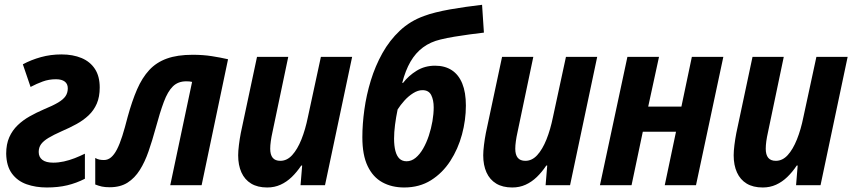

<svg xmlns="http://www.w3.org/2000/svg" viewBox="-20 -787 3628 816"><path d="M178.7 9.8Q131.8 9.8 93 -3.9Q54.2 -17.6 30.8 -49.3Q7.3 -81.1 6.3 -133.8Q6.3 -174.3 19.5 -203.9Q32.7 -233.4 55.2 -254.9Q77.6 -276.4 106.2 -292.5Q134.8 -308.6 165.5 -321.8Q204.6 -337.9 226.8 -351.1Q249 -364.3 258.5 -378.4Q268.1 -392.6 268.1 -411.6Q268.1 -430.7 255.1 -440.4Q242.2 -450.2 217.8 -450.2Q188 -450.2 161.9 -440.7Q135.7 -431.2 109.9 -417.5L77.1 -513.7Q112.3 -532.7 153.8 -544.2Q195.3 -555.7 241.2 -555.7Q290 -555.7 326.7 -540.3Q363.3 -524.9 383.5 -493.9Q403.8 -462.9 403.8 -415Q403.8 -375.5 391.4 -346.7Q378.9 -317.9 356.7 -296.9Q334.5 -275.9 305.2 -259.8Q275.9 -243.7 242.7 -229.5Q207.5 -213.9 186 -200.9Q164.6 -188 154.5 -174.1Q144.5 -160.2 144.5 -141.1Q144.5 -119.6 159.9 -107.7Q175.3 -95.7 206.1 -95.7Q228.5 -95.7 251.7 -100.8Q274.9 -106 297.4 -114.7Q319.8 -123.5 340.8 -133.8V-27.3Q304.7 -8.8 265.9 0.5Q227.1 9.8 178.7 9.8Z M446.3 8.8Q426.8 8.8 413.1 5.9Q399.4 2.9 384.8 -2.9V-115.7Q393.6 -110.4 402.8 -108.6Q412.1 -106.9 421.9 -106.9Q438.5 -106.9 451.9 -118.2Q465.3 -129.4 477.1 -152.1Q488.8 -174.8 499.8 -209.2Q510.7 -243.7 522.5 -290Q541 -357.4 562.5 -407Q584 -456.5 614.3 -489.3Q644.5 -522 689.2 -538.1Q733.9 -554.2 798.8 -554.2Q843.3 -554.2 880.4 -548.3Q917.5 -542.5 949.2 -535.2L836.9 0H703.6L796.4 -439Q791 -440.4 784.7 -440.9Q778.3 -441.4 771.5 -441.4Q736.8 -441.4 714.8 -419.9Q692.9 -398.4 676.3 -354Q659.7 -309.6 641.1 -240.7Q627 -189 611.3 -143.8Q595.7 -98.6 574.2 -64.5Q552.7 -30.3 522 -10.7Q491.2 8.8 446.3 8.8Z M1115.7 9.8Q1074.7 9.8 1047.4 -6.8Q1020 -23.4 1006.1 -54.2Q992.2 -85 992.2 -127Q992.2 -145 995.4 -170.7Q998.5 -196.3 1003.4 -221.7L1072.3 -545.4H1205.1L1137.7 -224.1Q1133.3 -204.6 1130.9 -186.8Q1128.4 -168.9 1128.4 -154.8Q1128.4 -129.4 1138.9 -116.5Q1149.4 -103.5 1171.4 -103.5Q1199.7 -103.5 1221.9 -127.9Q1244.1 -152.3 1261 -194.3Q1277.8 -236.3 1288.6 -289.6L1343.8 -545.4H1476.6L1361.3 0H1257.3L1264.2 -83.5H1260.3Q1241.7 -55.7 1220 -34.7Q1198.2 -13.7 1172.4 -2Q1146.5 9.8 1115.7 9.8Z M1697.8 9.8Q1645 9.8 1605 -12.2Q1564.9 -34.2 1542.5 -81.1Q1520 -127.9 1520 -203.6Q1520 -259.3 1528.6 -321.3Q1537.1 -383.3 1555.9 -444.8Q1574.7 -506.3 1605.2 -561Q1635.7 -615.7 1679.7 -657Q1723.6 -698.2 1782.7 -719.2Q1803.2 -727.1 1831.5 -734.1Q1859.9 -741.2 1892.8 -747.1Q1925.8 -752.9 1960.4 -757.8Q1995.1 -762.7 2028.8 -766.6L2036.6 -648.4Q2006.8 -645 1974.9 -640.6Q1942.9 -636.2 1911.6 -631.1Q1880.4 -626 1852.1 -619.1Q1809.1 -608.9 1777.6 -585.4Q1746.1 -562 1724.6 -524.9Q1703.1 -487.8 1689.5 -435.1L1692.9 -434.6Q1716.3 -465.3 1751 -486.6Q1785.6 -507.8 1829.1 -507.8Q1870.6 -507.8 1899.9 -488.8Q1929.2 -469.7 1944.6 -432.1Q1960 -394.5 1960 -338.4Q1960 -276.9 1943.4 -215.3Q1926.8 -153.8 1893.8 -102.8Q1860.8 -51.8 1811.8 -21Q1762.7 9.8 1697.8 9.8ZM1708 -101.6Q1728.5 -101.6 1746.3 -116.2Q1764.2 -130.9 1778.3 -155.5Q1792.5 -180.2 1802.5 -210.4Q1812.5 -240.7 1817.9 -272Q1823.2 -303.2 1823.2 -330.6Q1823.2 -361.8 1812.7 -382.8Q1802.2 -403.8 1775.4 -403.8Q1756.3 -403.8 1736.1 -391.1Q1715.8 -378.4 1698.7 -359.4Q1681.6 -340.3 1669.9 -321.8Q1663.1 -289.1 1658.9 -256.8Q1654.8 -224.6 1654.8 -197.8Q1654.8 -167.5 1660.4 -145.8Q1666 -124 1677.7 -112.8Q1689.5 -101.6 1708 -101.6Z M2157.2 9.8Q2116.2 9.8 2088.9 -6.8Q2061.5 -23.4 2047.6 -54.2Q2033.7 -85 2033.7 -127Q2033.7 -145 2036.9 -170.7Q2040 -196.3 2044.9 -221.7L2113.8 -545.4H2246.6L2179.2 -224.1Q2174.8 -204.6 2172.4 -186.8Q2169.9 -168.9 2169.9 -154.8Q2169.9 -129.4 2180.4 -116.5Q2190.9 -103.5 2212.9 -103.5Q2241.2 -103.5 2263.4 -127.9Q2285.6 -152.3 2302.5 -194.3Q2319.3 -236.3 2330.1 -289.6L2385.3 -545.4H2518.1L2402.8 0H2298.8L2305.7 -83.5H2301.8Q2283.2 -55.7 2261.5 -34.7Q2239.7 -13.7 2213.9 -2Q2188 9.8 2157.2 9.8Z M2529.8 0 2646.5 -545.4H2780.8L2734.9 -334H2876L2920.4 -545.4H3054.2L2938 0H2805.2L2853 -227.1H2711.9L2664.1 0Z M3221.7 9.8Q3180.7 9.8 3153.3 -6.8Q3126 -23.4 3112.1 -54.2Q3098.1 -85 3098.1 -127Q3098.1 -145 3101.3 -170.7Q3104.5 -196.3 3109.4 -221.7L3178.2 -545.4H3311L3243.7 -224.1Q3239.3 -204.6 3236.8 -186.8Q3234.4 -168.9 3234.4 -154.8Q3234.4 -129.4 3244.9 -116.5Q3255.4 -103.5 3277.3 -103.5Q3305.7 -103.5 3327.9 -127.9Q3350.1 -152.3 3366.9 -194.3Q3383.8 -236.3 3394.5 -289.6L3449.7 -545.4H3582.5L3467.3 0H3363.3L3370.1 -83.5H3366.2Q3347.7 -55.7 3325.9 -34.7Q3304.2 -13.7 3278.3 -2Q3252.4 9.8 3221.7 9.8Z"/></svg>

Font: Open Sans SemiCondensed
Style: Bold Italic
Weight: 700
Width: 4
Italic angle: -12°
Designer: Monotype Design Team
Foundry: Monotype Imaging Inc.
Version: Version 3.003